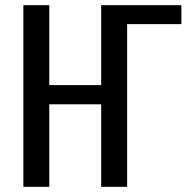

<svg xmlns="http://www.w3.org/2000/svg" viewBox="-20 -720 739 740"><path d="M70 0V-700H170V-392H370V-700H679V-627H470V0H370V-318H170V0Z"/></svg>

Font: Cuprum Medium
Style: Regular
Weight: 500
Designer: Jovanny Lemonad
Foundry: Jovanny Lemonad
Version: Version 3.000